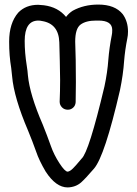

<svg xmlns="http://www.w3.org/2000/svg" viewBox="-20 -820 600 840"><path d="M276 -69Q286 -70 299 -83Q307 -90 337 -126Q369 -155 437 -442Q450 -503 454 -559Q458 -610 469 -666Q471 -674 471 -689Q471 -730 411 -730H400Q356 -730 332.5 -712.5Q309 -695 309 -638Q312 -566 312 -460Q312 -415 311 -373Q310 -358 300 -349Q290 -340 277 -340Q261 -340 251 -350.5Q241 -361 241 -375Q243 -420 243 -470Q242 -553 239.5 -634.5Q237 -716 164 -728Q155 -730 148 -730Q88 -730 88 -641Q88 -589 97 -533Q101 -508 102 -491Q110 -406 167 -275Q186 -228 203 -180Q216 -143 240 -106Q264 -69 276 -69ZM276 0Q225 0 180 -69Q151 -118 138 -157Q122 -202 103 -248Q41 -393 33 -486Q32 -500 29 -523Q20 -576 20 -638Q20 -719 60 -765Q93 -799 147 -799L172 -797Q234 -789 269 -746Q281 -762 298 -773Q347 -800 410 -800Q483 -800 517 -758Q540 -726 540 -682Q540 -665 537 -652Q527 -602 523 -553Q519 -494 505 -426Q438 -136 391 -82Q354 -39 335 -22Q311 -1 276 0Z"/></svg>

Font: Bubblez Graffiti
Style: Regular
Weight: 400
Designer: GGBotNet
Foundry: GGBotNet
Version: 1.00